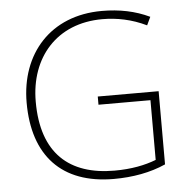

<svg xmlns="http://www.w3.org/2000/svg" viewBox="-52 -778 827 839"><g transform="rotate(-5 361.0 -358.0)"><path d="M375 -355V-319H603V-57C554 -38 494 -26 420 -26C222 -26 103 -129 103 -356C103 -550 224 -690 424 -690C488 -690 553 -677 617 -646L634 -682C571 -712 502 -726 425 -726C199 -726 63 -569 63 -355C63 -123 185 10 414 10C497 10 575 -4 642 -34V-355Z"/></g></svg>

Font: Noto Sans Sinhala UI ExtraLight
Style: Regular
Weight: 200
Designer: Jelle Bosma - Monotype Design Team
Foundry: Monotype Imaging Inc.
Version: Version 2.006